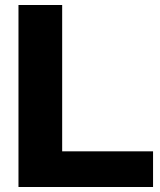

<svg xmlns="http://www.w3.org/2000/svg" viewBox="-20 -749 641 769"><path d="M54 0V-729H229V-107L191 -143H593V0Z"/></svg>

Font: Mona Sans Expanded
Style: Bold
Weight: 700
Width: 7
Designer: Deni Anggara
Foundry: GitHub
Version: Version 2.000